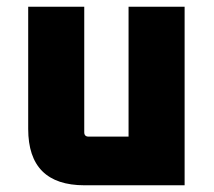

<svg xmlns="http://www.w3.org/2000/svg" viewBox="-20 -552 638 572"><path d="M64 -168V-532H231V-158Q231 -145 244 -145H363V-532H530V0H232Q64 0 64 -168Z"/></svg>

Font: Oxanium ExtraLight ExtraBold
Style: Regular
Weight: 800
Version: Version 2.000